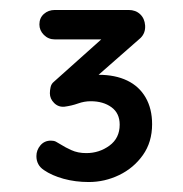

<svg xmlns="http://www.w3.org/2000/svg" viewBox="-20 -809 367 385"><path d="M158 -444Q131 -444 107.5 -450.5Q84 -457 68 -468Q53 -478 53 -496Q53 -508 61 -517.5Q69 -527 82 -527Q88 -527 92 -525Q96 -523 104 -518Q110 -514 123 -508Q136 -502 153 -502Q179 -502 199.5 -517Q220 -532 220 -559Q220 -582 203.5 -594Q187 -606 162 -606Q149 -606 136.5 -601.5Q124 -597 109 -595Q97 -594 88.5 -602.5Q80 -611 80 -622Q80 -628 81.5 -634.5Q83 -641 88 -645L192 -738L206 -730H90Q77 -730 68 -739Q59 -748 59 -760Q59 -773 68 -781Q77 -789 90 -789H238Q252 -789 261 -780.5Q270 -772 271 -758Q272 -743 262 -733L164 -647L147 -650Q150 -653 160.5 -656Q171 -659 178 -659Q211 -659 235 -647.5Q259 -636 272 -613.5Q285 -591 285 -560Q285 -524 266.5 -498Q248 -472 219 -458Q190 -444 158 -444Z"/></svg>

Font: Quicksand Light Medium
Style: Regular
Weight: 500
Version: Version 3.006